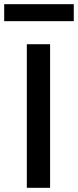

<svg xmlns="http://www.w3.org/2000/svg" viewBox="-49 -896 372 916"><path d="M79 0V-685H190V0ZM-29 -795V-876H303V-795Z"/></svg>

Font: TitilliumWeb-SemiBold
Style: SemiBold
Weight: 600
Version: Version 1.001;PS 57.000;hotconv 1.0.70;makeotf.lib2.5.55311